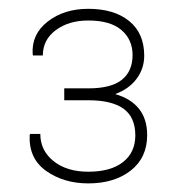

<svg xmlns="http://www.w3.org/2000/svg" viewBox="-20 -742 446 442"><path d="M183.6 -538.6Q235.8 -538.6 260.5 -558.3Q285.2 -578.1 285.2 -615.2Q285.2 -650.9 259.5 -672.9Q233.9 -694.8 183.1 -694.8Q138.2 -694.8 108.4 -672.6Q78.6 -650.4 78.6 -614.3H56.2L55.2 -617.2Q52.2 -663.1 89.8 -692.4Q127.4 -721.7 183.1 -721.7Q242.7 -721.7 277.3 -693.6Q312 -665.5 312 -613.8Q312 -584 294.4 -560.5Q276.9 -537.1 245.1 -525.4Q281.2 -515.1 300 -491.5Q318.8 -467.8 318.8 -431.2Q318.8 -378.9 281 -349.4Q243.2 -319.8 183.1 -319.8Q127 -319.8 86.4 -348.4Q45.9 -377 48.3 -430.7L49.3 -433.6H72.8Q72.8 -395.5 103.3 -371.1Q133.8 -346.7 183.1 -346.7Q234.9 -346.7 263.2 -368.9Q291.5 -391.1 291.5 -430.2Q291.5 -472.2 264.4 -491.7Q237.3 -511.2 183.6 -511.2H127.9V-538.6Z"/></svg>

Font: TypoPRO Roboto Slab
Style: Thin
Weight: 250
Designer: Google
Version: Version 1.100263; 2013; ttfautohint (v0.94.20-1c74) -l 8 -r 